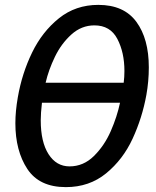

<svg xmlns="http://www.w3.org/2000/svg" viewBox="-20 -756 639 787"><path d="M590 -480Q590 -597 539 -666.5Q488 -736 383 -736Q290 -736 221.5 -681Q153 -626 111.5 -540.5Q70 -455 53 -357Q43 -300 43 -251Q43 -138 92 -63.5Q141 11 250 11Q346 11 415 -45.5Q484 -102 523.5 -187.5Q563 -273 580 -367Q590 -423 590 -480ZM367 -652Q432 -652 461 -596.5Q490 -541 490 -465Q490 -440 487 -417H167Q179 -469 205 -523Q231 -577 272.5 -614.5Q314 -652 367 -652ZM265 -74Q211 -74 179 -124Q147 -174 147 -263Q147 -292 152 -335H472Q460 -278 434 -218.5Q408 -159 365 -116.5Q322 -74 265 -74Z"/></svg>

Font: Geom
Style: Italic
Weight: 400
Italic angle: -10°
Version: Version 1.102